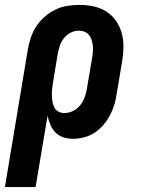

<svg xmlns="http://www.w3.org/2000/svg" viewBox="-53 -558 573 783"><path d="M-33 205 60 -353Q64 -378 72 -402.5Q80 -427 94 -449Q108 -471 128.5 -489Q149 -507 172.5 -518.5Q196 -530 221 -534Q246 -538 271 -538Q300 -538 328.5 -532Q357 -526 380.5 -511Q404 -496 420 -473Q436 -450 443.5 -422.5Q451 -395 450.5 -365.5Q450 -336 445 -307L423 -177Q420 -154 413.5 -132Q407 -110 396 -89Q385 -68 369 -49Q353 -30 333 -17Q313 -4 290.5 2Q268 8 245 8Q224 8 205.5 2Q187 -4 173.5 -17.5Q160 -31 152.5 -49Q145 -67 141 -86L92 205ZM209 -97Q227 -97 244 -105Q261 -113 273 -127.5Q285 -142 291.5 -159Q298 -176 301 -194L323 -324Q325 -336 326 -348.5Q327 -361 325.5 -372.5Q324 -384 320.5 -395.5Q317 -407 310 -415.5Q303 -424 292 -428.5Q281 -433 269 -433Q251 -433 234.5 -424.5Q218 -416 207 -401.5Q196 -387 190.5 -370Q185 -353 182 -336L163 -221Q161 -208 159.5 -195Q158 -182 158.5 -169Q159 -156 161 -143.5Q163 -131 168.5 -120Q174 -109 185 -103Q196 -97 209 -97Z"/></svg>

Font: Iosevka Curly XBdObl
Style: Regular
Weight: 800
Italic angle: -9°
Monospace: yes
Designer: Belleve Invis
Foundry: Belleve Invis
Version: Version 11.1.0; ttfautohint (v1.8.3)